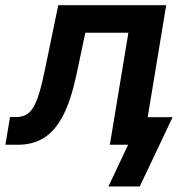

<svg xmlns="http://www.w3.org/2000/svg" viewBox="-55 -542 666 719"><path d="M-34.7 0 -17.6 -103.5H3.4Q24.9 -103.5 40.8 -111.3Q56.6 -119.1 68.8 -138.7Q81.1 -158.2 92 -193.8Q103 -229.5 114.3 -286.1L163.1 -522.5H567.4L481 0H356.4L425.8 -419.4H264.6L230.5 -258.8Q210.9 -167.5 181.9 -110.6Q152.8 -53.7 111.3 -26.9Q69.8 0 12.7 0ZM351.1 156.2 424.8 0H387.7L404.8 -103H591.3L468.3 156.2Z"/></svg>

Font: Inter 28pt SemiBold
Style: Italic
Weight: 600
Italic angle: -9.3988°
Designer: Rasmus Andersson
Foundry: rsms
Version: Version 4.001;git-66647c0bb